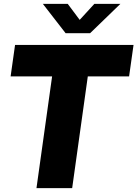

<svg xmlns="http://www.w3.org/2000/svg" viewBox="-20 -975 712 995"><path d="M58 -742H672L649 -579H435L354 0H169L250 -579H35ZM604 -955 447 -803H320L202 -955H331L393 -872L469 -955Z"/></svg>

Font: Morrison ExtraBold
Style: Regular
Weight: 800
Designer: Pablo Impallari, Rodrigo Fuenzalida (Modified by Dan O. Williams)
Version: Version 0.03;June 6, 2019;FontCreator 11.5.0.2425 64-bit; tt